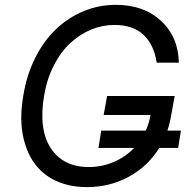

<svg xmlns="http://www.w3.org/2000/svg" viewBox="-20 -757 783 787"><path d="M721.6 -221.6 710.2 -150.6H632.8Q585.9 -74.9 508 -32.5Q430 9.9 336.6 9.9Q264.6 9.9 208.8 -16Q153.1 -41.9 119.1 -90.6Q85.2 -139.2 72.8 -208.3Q60.4 -277.3 75.3 -363.6Q88.8 -448.5 123.9 -518.8Q159.1 -589.1 209 -636.9Q258.9 -684.7 322.1 -710.9Q385.3 -737.2 454.5 -737.2Q569.2 -737.2 640.1 -671.5Q710.9 -605.8 713.1 -500H622.2Q611.2 -573.9 568.2 -614.3Q525.2 -654.8 448.9 -654.8Q399.9 -654.8 353.5 -635.7Q307.2 -616.5 268.1 -580.4Q229 -544.4 200.5 -488.5Q171.9 -432.5 160.5 -363.6Q137.8 -225.1 188.7 -148.8Q239.7 -72.4 343.8 -72.4Q397.7 -72.4 445.8 -92.9Q494 -113.3 529.8 -150.6H383.5L394.9 -221.6H577.4Q591.3 -252.8 596.9 -285.5H404.8L419 -363.6H696L681.8 -285.5Q676.5 -252.8 666.2 -221.6Z"/></svg>

Font: Karasuma Gothic
Style: Italic
Weight: 400
Italic angle: -9.39999°
Designer: Rasmus Andersson / Ryoko Nishizuka
Foundry: Genbu
Version: Version 1.00